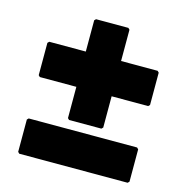

<svg xmlns="http://www.w3.org/2000/svg" viewBox="-102 -774 849 878"><g transform="rotate(15 322.5 -335.5)"><path d="M66 -160 59 -153V0L66 7H579L586 0V-153L579 -160ZM399 -201 406 -208V-356H579L586 -363V-516L579 -523H406V-671L399 -678H246L239 -671V-523H66L59 -516V-363L66 -356H239V-208L246 -201Z"/></g></svg>

Font: Hussar Woodtype
Style: Blk
Weight: 900
Foundry: Cannot Into Space Fonts
Version: Version 1.07